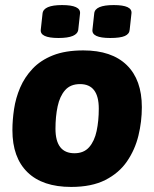

<svg xmlns="http://www.w3.org/2000/svg" viewBox="-20 -730 609 758"><path d="M261 8Q148 8 88.5 -50Q29 -108 29 -216Q29 -256 35.5 -299.5Q42 -343 59.5 -384Q77 -425 108.5 -458.5Q140 -492 189 -511.5Q238 -531 309 -531Q421 -531 480.5 -473Q540 -415 540 -307Q540 -250 526.5 -194.5Q513 -139 481.5 -93Q450 -47 396 -19.5Q342 8 261 8ZM274 -125Q311 -125 332 -149Q353 -173 361.5 -213Q370 -253 370 -301Q370 -398 296 -398Q258 -398 237 -374Q216 -350 207.5 -310Q199 -270 199 -222Q199 -125 274 -125ZM415 -580Q341 -580 345 -613L352 -677Q355 -710 429 -710Q503 -710 499 -677L492 -613Q491 -596 473 -588Q455 -580 415 -580ZM211 -580Q137 -580 141 -613L148 -677Q152 -710 225 -710Q299 -710 296 -677L289 -613Q285 -580 211 -580Z"/></svg>

Font: Asap ExtraBold
Style: Italic
Weight: 800
Italic angle: -6°
Designer: Pablo Cosgaya
Foundry: Omnibus-Type
Version: Version 3.001; ttfautohint (v1.8.4.7-5d5b)